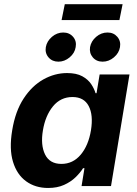

<svg xmlns="http://www.w3.org/2000/svg" viewBox="-20 -910 671 939"><path d="M215.3 9.3Q152.8 9.3 107.7 -23.4Q62.5 -56.2 43.5 -118.9Q24.4 -181.6 39.6 -272.5Q54.7 -365.7 95.5 -428Q136.2 -490.2 191.9 -521.5Q247.6 -552.7 308.1 -552.7Q354 -552.7 382.3 -537.1Q410.6 -521.5 425.8 -498.8Q440.9 -476.1 447.3 -454.1H452.1L467.3 -545.9H613.3L522.9 0H378.9L393.1 -87.4H386.2Q372.1 -64.9 349.1 -42.7Q326.2 -20.5 293 -5.6Q259.8 9.3 215.3 9.3ZM280.3 -108.4Q336.9 -108.4 374.8 -153.6Q412.6 -198.7 424.8 -272.5Q437 -347.2 413.8 -391.4Q390.6 -435.5 334.5 -435.5Q276.4 -435.5 239 -389.9Q201.7 -344.2 189.9 -272.5Q177.7 -200.7 200.4 -154.5Q223.1 -108.4 280.3 -108.4ZM579.6 -889.6 564 -812H281.2L296.9 -889.6ZM481.9 -608.4Q451.7 -608.4 433.8 -629.4Q416 -650.4 420.4 -679.7Q425.8 -709 450.4 -730Q475.1 -751 505.9 -751Q535.6 -751 553.7 -730Q571.8 -709 566.9 -679.7Q562 -650.4 537.1 -629.4Q512.2 -608.4 481.9 -608.4ZM265.6 -608.4Q235.4 -608.4 217.3 -629.4Q199.2 -650.4 204.1 -679.7Q209.5 -709 234.1 -730Q258.8 -751 289.1 -751Q319.3 -751 337.4 -730Q355.5 -709 350.1 -679.7Q345.7 -650.4 320.6 -629.4Q295.4 -608.4 265.6 -608.4Z"/></svg>

Font: Inter
Style: Bold Italic
Weight: 700
Italic angle: -9.39999°
Designer: Rasmus Andersson
Foundry: rsms
Version: Version 4.001;git-9221beed3